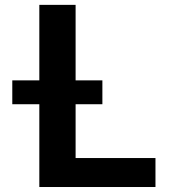

<svg xmlns="http://www.w3.org/2000/svg" viewBox="-20 -750 697 770"><path d="M29.3 -332V-427.7H137.7V-730.5H283.2V-427.7H390.6V-332H283.2V-116.2H603.5V0H137.7V-332Z"/></svg>

Font: Mgen+ 1c bold
Style: Bold
Weight: 700
Designer: [Source Han Sans]
Ryoko NISHIZUKA  (kana & ideographs); Paul D. Hunt (Latin, Greek & Cyrillic); Wenlong ZHANG  (bopomofo
Version: Version 1.059.20150602